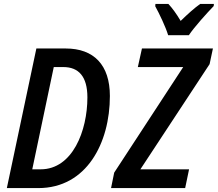

<svg xmlns="http://www.w3.org/2000/svg" viewBox="-20 -962 1114 982"><path d="M840 -782H946C973 -823 1040 -897 1073 -931L1074 -942H1004C973 -920 940 -890 904 -855C883 -891 860 -922 841 -942H775L774 -930C795 -892 827 -825 840 -782ZM548 0H927L947 -96H698L1052 -634L1069 -714H706L685 -619H917L564 -79ZM15 0H176C423 0 542 -231 542 -471C542 -630 460 -714 316 -714H166ZM145 -96 255 -619H304C382 -619 427 -571 427 -464C427 -293 351 -96 188 -96Z"/></svg>

Font: Noto Sans Display SemiCondensed Medium
Style: Italic
Weight: 500
Width: 4
Italic angle: -12°
Designer: Monotype Design Team
Foundry: Monotype Imaging Inc.
Version: Version 1.900